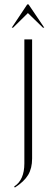

<svg xmlns="http://www.w3.org/2000/svg" viewBox="-20 -673 220 867"><path d="M33 -548 103 -653H109L180 -548H174L106 -614L39 -548ZM125 43Q125 87 107 117Q89 147 47 174L44 169Q90 140 90 65V-495H125Z"/></svg>

Font: Moniqa ExtLt Narrow Display
Style: Regular
Weight: 200
Width: 4
Designer: Rajesh Rajput
Foundry: Rajesh Rajput
Version: Version 1.000